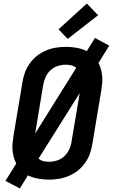

<svg xmlns="http://www.w3.org/2000/svg" viewBox="-20 -1008 640 1086"><path d="M92 58 11 15 72 -83Q63 -100 58 -118.5Q53 -137 51 -157Q49 -177 51 -197.5Q53 -218 56 -238L107 -543Q111 -570 121 -597.5Q131 -625 148.5 -649.5Q166 -674 189.5 -692.5Q213 -711 240.5 -722.5Q268 -734 296.5 -738.5Q325 -743 353 -743Q384 -743 414 -737.5Q444 -732 471 -719L517 -793L598 -750L537 -652Q546 -635 551 -616.5Q556 -598 558 -578Q560 -558 558 -537.5Q556 -517 553 -497L502 -192Q498 -165 488 -137.5Q478 -110 460.5 -85.5Q443 -61 419.5 -42.5Q396 -24 368.5 -12.5Q341 -1 312.5 3.5Q284 8 256 8Q225 8 195 2.5Q165 -3 138 -16ZM179 -253 411 -624Q400 -634 384 -638Q368 -642 352 -642Q329 -642 306 -634.5Q283 -627 265 -610Q247 -593 237.5 -571Q228 -549 224 -526ZM257 -93Q280 -93 303.5 -100.5Q327 -108 344.5 -125Q362 -142 372 -164Q382 -186 385 -209L431 -482L198 -111Q209 -101 225 -97Q241 -93 257 -93ZM363 -788 311 -842 471 -988 535 -922Z"/></svg>

Font: Iosevka Aile
Style: Bold Italic
Weight: 700
Italic angle: -9°
Designer: Belleve Invis
Foundry: Belleve Invis
Version: Version 28.0.1; ttfautohint (v1.8.4)